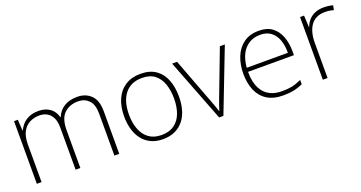

<svg xmlns="http://www.w3.org/2000/svg" viewBox="-35 -1028 2871 1526"><g transform="rotate(-20 1400.5 -265.0)"><path d="M625 -540Q695 -540 740 -496.5Q785 -453 785 -361V0H744V-355Q744 -433 708.5 -468.5Q673 -504 620 -504Q547 -504 501.5 -461Q456 -418 456 -319V0H416V-355Q416 -408 399.5 -440.5Q383 -473 355 -488.5Q327 -504 292 -504Q247 -504 209.5 -485Q172 -466 150 -425Q128 -384 128 -318V0H88V-530H120L126 -437H128Q139 -461 159.5 -484.5Q180 -508 214 -524Q248 -540 298 -540Q353 -540 392 -513Q431 -486 445 -434H448Q467 -482 511.5 -511Q556 -540 625 -540Z M1387 -265Q1387 -206 1373 -156Q1359 -106 1330 -69Q1301 -32 1257 -11Q1213 10 1154 10Q1096 10 1053 -10.5Q1010 -31 981 -68Q952 -105 937.5 -155Q923 -205 923 -265Q923 -350 951 -411.5Q979 -473 1032 -506.5Q1085 -540 1159 -540Q1239 -540 1289.5 -504Q1340 -468 1363.5 -406Q1387 -344 1387 -265ZM964 -265Q964 -195 985 -140.5Q1006 -86 1048 -55.5Q1090 -25 1154 -25Q1220 -25 1262.5 -56Q1305 -87 1325 -141Q1345 -195 1345 -265Q1345 -332 1326.5 -386.5Q1308 -441 1267.5 -473Q1227 -505 1159 -505Q1065 -505 1014.5 -441.5Q964 -378 964 -265Z M1630 0 1425 -530H1467L1612 -146Q1624 -116 1631.5 -94Q1639 -72 1647 -48H1649Q1657 -72 1664 -94Q1671 -116 1683 -146L1829 -530H1871L1666 0Z M2160 -540Q2230 -540 2273 -507.5Q2316 -475 2337 -419.5Q2358 -364 2358 -293V-262H1970Q1969 -148 2021 -86.5Q2073 -25 2172 -25Q2221 -25 2256 -32Q2291 -39 2337 -60V-24Q2299 -6 2259.5 2Q2220 10 2170 10Q2087 10 2033.5 -24.5Q1980 -59 1954.5 -120Q1929 -181 1929 -260Q1929 -337 1954.5 -401Q1980 -465 2031.5 -502.5Q2083 -540 2160 -540ZM2161 -506Q2081 -506 2030.5 -452.5Q1980 -399 1971 -296H2319Q2320 -358 2302.5 -405.5Q2285 -453 2249.5 -479.5Q2214 -506 2161 -506Z M2707 -538Q2730 -538 2749.5 -535.5Q2769 -533 2786 -528L2779 -490Q2760 -495 2744 -497.5Q2728 -500 2705 -500Q2665 -500 2635.5 -486Q2606 -472 2586.5 -445.5Q2567 -419 2557 -381Q2547 -343 2547 -295V0H2507V-530H2541L2546 -430H2548Q2559 -461 2580 -485.5Q2601 -510 2633.5 -524Q2666 -538 2707 -538Z"/></g></svg>

Font: Noto Sans Hebrew Thin ExtraLight
Style: Regular
Weight: 250
Version: Version 3.001